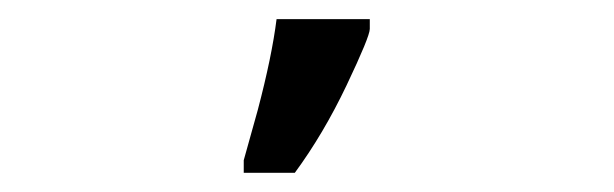

<svg xmlns="http://www.w3.org/2000/svg" viewBox="-20 -786 640 200"><path d="M233.9 -619.1 248.5 -671.4Q263.2 -727.1 268.1 -766.1H365.2V-755.9Q365.2 -748 341.1 -697.3Q316.9 -646.5 287.1 -606H233.9Z"/></svg>

Font: Noto Mono
Style: Regular
Weight: 400
Designer: Monotype Design Team
Foundry: Monotype Imaging Inc.
Version: Version 1.00